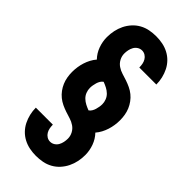

<svg xmlns="http://www.w3.org/2000/svg" viewBox="-297 -887 1093 1093"><g transform="rotate(45 250.0 -340.0)"><path d="M248 143Q222 143 196.5 138Q171 133 148 121Q125 109 107 90.5Q89 72 77.5 49Q66 26 60 0.5Q54 -25 54 -51H191Q191 -37 193.5 -23.5Q196 -10 203 2Q210 14 222 21.5Q234 29 248 29Q263 29 275.5 21Q288 13 295 0.5Q302 -12 305 -26.5Q308 -41 308 -55Q308 -76 298 -95Q288 -114 270.5 -126Q253 -138 233 -144Q213 -150 193.5 -156.5Q174 -163 155 -172Q136 -181 120 -194Q104 -207 91.5 -224Q79 -241 71 -260Q63 -279 59.5 -299.5Q56 -320 56 -341Q56 -361 59 -381Q62 -401 68 -420Q74 -439 83.5 -457Q93 -475 106 -490Q81 -516 68.5 -550.5Q56 -585 56 -621Q56 -648 61.5 -674Q67 -700 78.5 -723.5Q90 -747 108 -767Q126 -787 149.5 -800Q173 -813 199 -818Q225 -823 252 -823Q278 -823 303.5 -818Q329 -813 352 -801Q375 -789 393 -770.5Q411 -752 422.5 -729Q434 -706 440 -680.5Q446 -655 446 -629H309Q309 -643 306.5 -656.5Q304 -670 297 -682Q290 -694 278 -701.5Q266 -709 252 -709Q237 -709 224.5 -701Q212 -693 205 -680.5Q198 -668 195 -653.5Q192 -639 192 -625Q192 -604 202 -585Q212 -566 229.5 -554Q247 -542 267 -536Q287 -530 306.5 -523.5Q326 -517 345 -508Q364 -499 380 -486Q396 -473 408.5 -456Q421 -439 429 -420Q437 -401 440.5 -380.5Q444 -360 444 -339Q444 -319 441 -299Q438 -279 432 -260Q426 -241 416.5 -223Q407 -205 394 -190Q419 -164 431.5 -129.5Q444 -95 444 -59Q444 -32 438.5 -6Q433 20 421.5 43.5Q410 67 392 87Q374 107 350.5 120Q327 133 301 138Q275 143 248 143ZM277 -252Q286 -258 292 -268Q298 -278 301 -288.5Q304 -299 306 -310Q308 -321 308 -332Q308 -349 301.5 -365.5Q295 -382 282.5 -394Q270 -406 254.5 -414Q239 -422 223 -428Q214 -422 208 -412Q202 -402 199 -391.5Q196 -381 194 -370Q192 -359 192 -348Q192 -331 198.5 -314.5Q205 -298 217.5 -286Q230 -274 245.5 -266Q261 -258 277 -252Z"/></g></svg>

Font: Iosevka SS18 Heavy
Style: Regular
Weight: 900
Monospace: yes
Designer: Belleve Invis
Foundry: Belleve Invis
Version: Version 25.1.1; ttfautohint (v1.8.4)